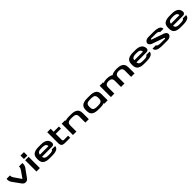

<svg xmlns="http://www.w3.org/2000/svg" viewBox="827 -3267 5847 5847"><g transform="rotate(-45 3751.0 -343.5)"><path d="M82 -318Q40 -378 40 -441V-486H188V-450Q188 -419 233 -354L381 -141L529 -354Q574 -418 574 -450V-486H722V-441Q722 -378 680 -318L496 -63Q447 0 402 0H361Q315 0 266 -63Z M990 0H842V-486H990ZM990 -687V-539H842V-687Z M1709 -198H1280Q1286 -139 1324.5 -114.5Q1363 -90 1434 -90H1505Q1563 -90 1604 -103.5Q1645 -117 1645 -147H1793Q1793 -104 1769.5 -74Q1746 -44 1705 -28.5Q1664 -13 1620 -6.5Q1576 0 1525 0H1416Q1353 0 1306 -9Q1259 -18 1217 -41Q1175 -64 1152.5 -109.5Q1130 -155 1130 -221V-265Q1130 -331 1152.5 -376.5Q1175 -422 1217 -445Q1259 -468 1306 -477Q1353 -486 1416 -486H1517Q1785 -486 1801 -288Q1801 -198 1709 -198ZM1434 -396Q1363 -396 1324.5 -372Q1286 -348 1280 -288H1628Q1641 -288 1646 -291.5Q1651 -295 1650 -304Q1639 -354 1601 -375Q1563 -396 1498 -396Z M1921 -615H2069V-486H2295V-396H2069V-138Q2069 -90 2120 -90H2295V0H2101Q2064 0 2041.5 -1.5Q2019 -3 1993 -11Q1967 -19 1953.5 -34Q1940 -49 1930.5 -76.5Q1921 -104 1921 -144Z M2949 -261Q2949 -337 2910 -366.5Q2871 -396 2792 -396H2719Q2640 -396 2601.5 -366.5Q2563 -337 2563 -261V0H2415V-486H2563V-461Q2625 -486 2701 -486H2812Q2874 -486 2921 -477Q2968 -468 3010 -445Q3052 -422 3074.5 -376.5Q3097 -331 3097 -265V0H2949Z M3375 -226Q3375 -151 3414 -121Q3453 -91 3531 -91H3604Q3683 -91 3722 -120.5Q3761 -150 3761 -226V-262Q3761 -338 3722 -367.5Q3683 -397 3604 -397H3531Q3453 -397 3414 -367Q3375 -337 3375 -262ZM3909 0H3761V-26Q3700 0 3624 0H3513Q3450 0 3403 -9Q3356 -18 3314 -41Q3272 -64 3249.5 -109.5Q3227 -155 3227 -222V-266Q3227 -332 3249.5 -377.5Q3272 -423 3314 -445.5Q3356 -468 3403 -477Q3450 -486 3513 -486H3624Q3686 -486 3733 -477Q3780 -468 3822 -445.5Q3864 -423 3886.5 -377.5Q3909 -332 3909 -266Z M4781 -486Q4844 -486 4891 -477Q4938 -468 4980 -445Q5022 -422 5044.5 -376.5Q5067 -331 5067 -265V0H4919V-261Q4919 -333 4883 -363.5Q4847 -394 4775 -396Q4704 -394 4668 -363.5Q4632 -333 4632 -261V0H4484V-261Q4484 -333 4448 -363.5Q4412 -394 4340 -396Q4268 -394 4232.5 -364Q4197 -334 4197 -261V0H4049V-486H4197V-461Q4261 -486 4335 -486H4346Q4492 -486 4558 -436Q4625 -486 4770 -486Z M5776 -198H5347Q5353 -139 5391.5 -114.5Q5430 -90 5501 -90H5572Q5630 -90 5671 -103.5Q5712 -117 5712 -147H5860Q5860 -104 5836.5 -74Q5813 -44 5772 -28.5Q5731 -13 5687 -6.5Q5643 0 5592 0H5483Q5420 0 5373 -9Q5326 -18 5284 -41Q5242 -64 5219.5 -109.5Q5197 -155 5197 -221V-265Q5197 -331 5219.5 -376.5Q5242 -422 5284 -445Q5326 -468 5373 -477Q5420 -486 5483 -486H5584Q5852 -486 5868 -288Q5868 -198 5776 -198ZM5501 -396Q5430 -396 5391.5 -372Q5353 -348 5347 -288H5695Q5708 -288 5713 -291.5Q5718 -295 5717 -304Q5706 -354 5668 -375Q5630 -396 5565 -396Z M6475 -124 6109 -253V-252Q6049 -269 6018.5 -301Q5988 -333 5988 -369Q5988 -416 6034 -451Q6080 -486 6153 -486H6385Q6436 -486 6479.5 -479.5Q6523 -473 6563.5 -458Q6604 -443 6627.5 -412.5Q6651 -382 6651 -339H6503Q6503 -369 6462.5 -382.5Q6422 -396 6366 -396H6177Q6166 -396 6160 -390Q6154 -384 6154 -377Q6154 -364 6170 -359L6530 -234V-235Q6590 -218 6620.5 -186Q6651 -154 6651 -118Q6651 -71 6604.5 -35.5Q6558 0 6485 0H6253Q6202 0 6158.5 -6.5Q6115 -13 6074.5 -28.5Q6034 -44 6011 -74Q5988 -104 5988 -147H6136Q6136 -118 6176.5 -104Q6217 -90 6272 -90H6461Q6484 -90 6484 -109Q6484 -121 6475 -124Z M7350 -198H6921Q6927 -139 6965.5 -114.5Q7004 -90 7075 -90H7146Q7204 -90 7245 -103.5Q7286 -117 7286 -147H7434Q7434 -104 7410.5 -74Q7387 -44 7346 -28.5Q7305 -13 7261 -6.5Q7217 0 7166 0H7057Q6994 0 6947 -9Q6900 -18 6858 -41Q6816 -64 6793.5 -109.5Q6771 -155 6771 -221V-265Q6771 -331 6793.5 -376.5Q6816 -422 6858 -445Q6900 -468 6947 -477Q6994 -486 7057 -486H7158Q7426 -486 7442 -288Q7442 -198 7350 -198ZM7075 -396Q7004 -396 6965.5 -372Q6927 -348 6921 -288H7269Q7282 -288 7287 -291.5Q7292 -295 7291 -304Q7280 -354 7242 -375Q7204 -396 7139 -396Z"/></g></svg>

Font: Aneo
Style: Bold
Weight: 700
Designer: Anastasios Pappas
Foundry: Anastasios Pappas
Version: Version 1.000